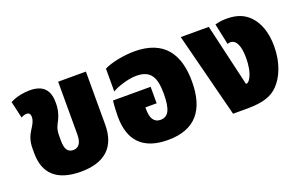

<svg xmlns="http://www.w3.org/2000/svg" viewBox="-74 -859 1831 1170"><g transform="rotate(-20 842.0 -274.0)"><path d="M288 15C441 15 524 -57 524 -204V-548H344V-207C344 -156 328 -125 289 -125C250 -125 237 -155 237 -206V-236C237 -286 251 -302 266 -333C281 -367 287 -396 287 -433C287 -510 254 -558 162 -558C128 -558 77 -551 35 -528L60 -419C75 -427 85 -430 95 -430C111 -430 120 -422 120 -401C120 -377 108 -356 89 -327C70 -297 58 -265 58 -218V-188C58 -57 132 15 288 15Z M853 15C1031 15 1111 -87 1111 -271C1111 -450 1034 -563 842 -563C774 -563 689 -546 645 -523V-375C677 -395 750 -419 803 -419C898 -419 924 -363 924 -259C924 -155 901 -116 852 -116C808 -116 790 -151 790 -207V-219H863V-326H619C615 -298 613 -247 613 -223C613 -70 689 15 853 15Z M1279 0H1371C1482 0 1534 -24 1572 -63C1618 -110 1655 -193 1655 -301C1655 -387 1632 -456 1588 -502C1554 -537 1510 -558 1439 -558C1424 -558 1394 -557 1364 -548L1393 -411C1399 -414 1406 -415 1412 -415C1448 -415 1470 -374 1470 -294C1470 -246 1463 -204 1447 -172C1437 -153 1428 -144 1417 -144H1415L1321 -548H1139Z"/></g></svg>

Font: Noto Sans Thai SemCond Blk
Style: Regular
Weight: 900
Width: 4
Designer: Monotype Design Team
Foundry: Monotype Imaging Inc.
Version: Version 2.002